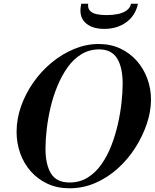

<svg xmlns="http://www.w3.org/2000/svg" viewBox="-20 -999 830 1030"><path d="M353 11Q287 11 234.5 -13.5Q182 -38 145 -80Q108 -122 88.5 -176.5Q69 -231 69 -292Q69 -361 93 -429Q117 -497 159.5 -557.5Q202 -618 258 -664Q314 -710 378.5 -736.5Q443 -763 509 -763Q573 -763 624.5 -739Q676 -715 713 -673.5Q750 -632 770 -578Q790 -524 790 -465Q790 -401 767.5 -334.5Q745 -268 705.5 -206Q666 -144 611.5 -95Q557 -46 491.5 -17.5Q426 11 353 11ZM353 -20Q408 -20 450.5 -46.5Q493 -73 524.5 -118Q556 -163 577.5 -218.5Q599 -274 612.5 -334Q626 -394 632 -449.5Q638 -505 638 -549Q638 -594 630.5 -628Q623 -662 608 -686Q593 -710 569 -722Q545 -734 512 -734Q459 -734 416.5 -708Q374 -682 342.5 -637.5Q311 -593 288 -537.5Q265 -482 251 -422Q237 -362 230.5 -305Q224 -248 224 -201Q224 -117 253.5 -68.5Q283 -20 353 -20ZM539 -844Q471 -844 436 -879Q401 -914 416 -979H453Q450 -955 462.5 -941.5Q475 -928 498.5 -923Q522 -918 550 -918Q584 -918 611.5 -923.5Q639 -929 658.5 -942.5Q678 -956 683 -979H720Q707 -916 658 -880Q609 -844 539 -844Z"/></svg>

Font: Libre Bodoni Medium
Style: Italic
Weight: 500
Italic angle: -13°
Designer: Pablo Impallari, Rodrigo Fuenzalida
Foundry: Impallari Type
Version: Version 2.005;gftools[0.9.23]